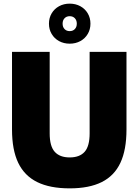

<svg xmlns="http://www.w3.org/2000/svg" viewBox="-20 -1025 762 1055"><path d="M46 -313.5V-740H253V-292Q253 -221.5 280.8 -190.8Q308.5 -160 363 -160Q417.5 -160 445 -190.8Q472.5 -221.5 472.5 -292V-740H675V-313.5Q675 -201.5 641.5 -130.2Q608 -59 539 -24.5Q470 10 363 10Q254.5 10 184.5 -24.5Q114.5 -59 80.2 -130.2Q46 -201.5 46 -313.5ZM249 -895Q249 -926.5 263.8 -951.5Q278.5 -976.5 304.5 -990.8Q330.5 -1005 363 -1005Q395.5 -1005 421.5 -990.8Q447.5 -976.5 462.2 -951.5Q477 -926.5 477 -895Q477 -863.5 462.2 -838.5Q447.5 -813.5 421.5 -799.2Q395.5 -785 363 -785Q330.5 -785 304.5 -799.2Q278.5 -813.5 263.8 -838.5Q249 -863.5 249 -895ZM402 -895Q402 -913.5 391.2 -924.8Q380.5 -936 363 -936Q345.5 -936 334.8 -924.8Q324 -913.5 324 -895Q324 -876.5 334.8 -865.2Q345.5 -854 363 -854Q380.5 -854 391.2 -865.2Q402 -876.5 402 -895Z"/></svg>

Font: Encode Sans Semi Condensed Black
Style: Regular
Weight: 900
Width: 4
Designer: Multiple Designers
Foundry: Impallari Type
Version: Version 2.000